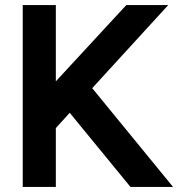

<svg xmlns="http://www.w3.org/2000/svg" viewBox="-20 -740 705 760"><path d="M665 0H496.5L256 -293.5L201 -233V0H70V-720H201V-418L480 -720H646L345 -391Z"/></svg>

Font: Hauora ExtraBold
Style: Regular
Weight: 800
Designer: Wayne Shih
Foundry: WCYS
Version: Version 1.001